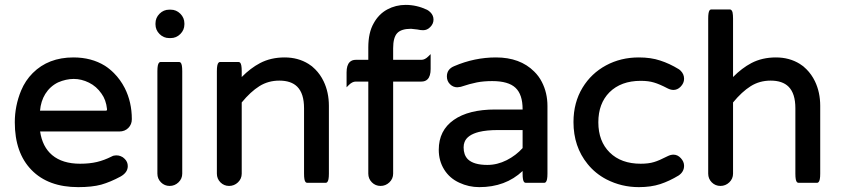

<svg xmlns="http://www.w3.org/2000/svg" viewBox="-20 -749 3439 785"><path d="M411.1 -296.4Q415 -296.4 416.3 -297.6Q417.5 -298.8 417.5 -300.8Q417.5 -302.7 417.5 -303.2Q413.6 -340.8 395 -366.2Q374.5 -396 343.8 -411.1Q313 -426.3 281.5 -426.3Q250 -426.3 217.3 -412.1Q184.6 -396 165 -364.7Q147 -335.4 143.6 -296.4ZM40.5 -249Q40.5 -316.4 66.4 -378.9Q83.5 -419.9 113.8 -450.2Q177.7 -514.2 280.3 -514.2Q354 -514.2 409.2 -480Q428.2 -467.8 445.8 -450.2Q472.2 -423.8 490.2 -388.7Q519 -331.5 519 -261.7Q519 -240.2 504.6 -225.8Q490.2 -211.4 467.8 -211.4H144Q153.3 -148.4 193.4 -114.7Q235.4 -79.6 307.6 -79.6Q346.2 -79.6 376.2 -86.7Q406.2 -93.8 437 -109.4Q444.8 -113.8 455.3 -113.8Q465.8 -113.8 473.6 -110.4Q482.9 -106.9 489.7 -99.6Q502.4 -87.4 502.4 -69.8Q502.4 -43.9 473.1 -27.3Q431.6 -4.9 394 5.9Q356.4 16.1 299.8 16.1Q177.2 16.1 108.9 -54Q40.5 -124 40.5 -249Z M623.5 -39.1V-458Q623.5 -486.3 630.4 -492.7Q632.8 -495.6 636.7 -495.6H711.9Q715.8 -495.6 718.8 -492.7Q725.1 -486.3 725.1 -458V-39.1Q725.1 -18.1 709.7 -3.4Q694.3 11.2 673.6 11.2Q652.8 11.2 638.2 -3.4Q623.5 -18.1 623.5 -39.1ZM615.7 -649.4V-653.3Q615.7 -676.3 632.3 -692.9Q648.9 -709.5 671.9 -709.5H677.7Q700.7 -709.5 717.3 -692.9Q733.9 -676.3 733.9 -653.3V-649.4Q733.9 -626.5 717.3 -609.9Q700.7 -593.3 677.7 -593.3H671.9Q648.9 -593.3 632.3 -609.9Q615.7 -626.5 615.7 -649.4Z M866.7 -39.1V-458Q866.7 -486.3 873.5 -492.7Q876 -495.6 879.9 -495.6H955.1Q959 -495.6 961.9 -492.7Q968.3 -486.3 968.3 -458V-434.1Q1004.4 -470.7 1043.5 -491.2Q1087.4 -514.2 1143.6 -514.2Q1198.7 -514.2 1241.2 -487.8Q1255.9 -479 1268.6 -465.8Q1289.6 -444.8 1303.2 -416.5Q1324.7 -371.6 1324.7 -316.4V-39.1Q1324.7 -10.7 1317.9 -4.4Q1315.4 -1.5 1311.5 -1.5H1236.3Q1232.4 -1.5 1229.5 -4.4Q1223.1 -10.7 1223.1 -39.1V-306.6Q1223.1 -366.7 1195.3 -394.5Q1170.4 -419.4 1122.1 -419.4Q1076.7 -419.4 1040.5 -396.7Q1004.4 -374 968.3 -330.1V-39.1Q968.3 -18.1 952.9 -3.4Q937.5 11.2 916.7 11.2Q896 11.2 881.3 -3.4Q866.7 -18.1 866.7 -39.1Z M1485.8 -39.1V-415.5H1434.6Q1420.4 -415.5 1406.2 -401.4L1397 -392.1V-453.1Q1397 -482.4 1409.7 -495.1Q1418.9 -504.4 1434.6 -504.4H1485.8V-554.7Q1485.8 -615.7 1507.8 -653.8Q1528.3 -691.4 1563.5 -710.4Q1598.1 -729 1638.7 -729Q1683.6 -729 1726.1 -709Q1733.4 -705.1 1739.7 -698.7Q1752.4 -686 1752.4 -668.9Q1752.4 -651.4 1738.8 -638.2Q1726.6 -625.5 1710 -625.5Q1698.7 -625.5 1686.5 -628.4L1660.6 -631.3Q1620.6 -631.3 1604 -613.5Q1587.4 -595.7 1587.4 -551.8V-504.4H1703.1Q1717.3 -504.4 1731.4 -518.6L1740.7 -527.8V-466.8Q1740.7 -437.5 1728 -424.8Q1718.8 -415.5 1703.1 -415.5H1587.4V-39.1Q1587.4 -18.1 1572 -3.4Q1556.6 11.2 1535.9 11.2Q1515.1 11.2 1500.5 -3.4Q1485.8 -18.1 1485.8 -39.1Z M2116.7 -217.3H2016.6Q1969.2 -217.3 1938 -209.5Q1890.6 -197.3 1879.4 -168.5Q1875.5 -158.7 1875.5 -146.5Q1875.5 -115.7 1892.6 -98.1Q1916.5 -74.7 1972.7 -74.7Q2013.2 -74.7 2051.8 -94.2Q2089.4 -113.3 2116.7 -143.6ZM1773.9 -136.7Q1773.9 -215.8 1835.4 -258.8Q1896 -301.3 2004.9 -301.3H2116.7V-302.7Q2116.7 -362.8 2087.6 -390.1Q2058.6 -417.5 1992.2 -417.5Q1957.5 -417.5 1929.7 -412.1Q1901.9 -406.7 1863.8 -394L1850.1 -392.1H1849.6Q1832.5 -392.1 1819.8 -404.8Q1807.1 -417.5 1807.1 -436.5Q1807.1 -466.3 1836.9 -478.5Q1919.9 -514.2 2007.8 -514.2Q2106.4 -514.2 2164.1 -456.5Q2183.1 -438 2195.3 -414.1Q2218.3 -369.6 2218.3 -315.4V-39.1Q2218.3 -10.7 2211.4 -4.4Q2209 -1.5 2205.1 -1.5H2129.9Q2126 -1.5 2123 -4.4Q2116.7 -10.7 2116.7 -39.1V-49.8Q2046.9 16.1 1939.5 16.1Q1896.5 16.1 1857.9 -2Q1818.4 -20 1796.1 -55.7Q1773.9 -91.3 1773.9 -136.7Z M2382.3 -78.6Q2324.7 -149.4 2324.7 -250Q2324.7 -329.6 2361.8 -390.6Q2397.5 -449.2 2457.8 -481.7Q2518.1 -514.2 2591.8 -514.2Q2641.6 -514.2 2679.2 -501.5Q2717.3 -489.3 2754.9 -466.3Q2758.8 -463.9 2763.2 -459.5Q2776.9 -445.8 2776.9 -426.8Q2776.9 -408.7 2762.2 -394Q2749.5 -381.3 2733.4 -381.3Q2722.2 -381.3 2709.5 -387.7Q2675.8 -405.3 2653.8 -411.6Q2631.8 -418.5 2599.6 -418.5Q2519 -418.5 2471.7 -371.6Q2426.3 -325.7 2426.3 -249Q2426.3 -171.4 2472.9 -125.5Q2519.5 -79.6 2599.6 -79.6Q2631.8 -79.6 2653.8 -86.4Q2674.3 -92.3 2709.5 -110.4Q2722.2 -116.7 2733.4 -116.7Q2750.5 -116.7 2763.7 -102.3Q2776.9 -87.9 2776.9 -71.3Q2776.9 -46.9 2754.9 -31.7Q2717.3 -8.8 2679.4 3.7Q2641.6 16.1 2591.8 16.1Q2521 16.1 2459.5 -15.6Q2413.6 -39.6 2382.3 -78.6Z M2875.5 -39.1V-672.9Q2875.5 -697.8 2880.4 -705.6Q2883.3 -710.4 2888.7 -710.4H2963.9Q2967.8 -710.4 2970.7 -707.3Q2973.6 -704.1 2975.1 -698.2Q2977.1 -688 2977.1 -672.9V-434.1Q3013.2 -470.7 3052.2 -491.2Q3096.2 -514.2 3152.3 -514.2Q3207.5 -514.2 3250 -487.8Q3264.6 -479 3277.3 -465.8Q3298.3 -444.8 3312 -416.5Q3333.5 -371.6 3333.5 -316.4V-39.1Q3333.5 -10.7 3326.7 -4.4Q3324.2 -1.5 3320.3 -1.5H3245.1Q3241.2 -1.5 3238.3 -4.4Q3231.9 -10.7 3231.9 -39.1V-306.6Q3231.9 -366.7 3204.1 -394.5Q3179.2 -419.4 3130.9 -419.4Q3085.4 -419.4 3049.3 -396.7Q3013.2 -374 2977.1 -330.1V-39.1Q2977.1 -18.1 2961.7 -3.4Q2946.3 11.2 2925.5 11.2Q2904.8 11.2 2890.1 -3.4Q2875.5 -18.1 2875.5 -39.1Z"/></svg>

Font: YuPearl-Medium
Style: Medium
Weight: 500
Designer: Max Yao
Foundry: Max-Everyday
Version: Version 1.011; ttfautohint (v1.8.3)